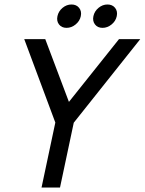

<svg xmlns="http://www.w3.org/2000/svg" viewBox="-20 -843 650 863"><path d="M289.8 -385 514.8 -667H610.3L311.8 -291.8H228.8L89 -667H183.5ZM236.7 -330H319.7L249.7 0H166.7ZM279.2 -717.8Q257.2 -717.8 245.3 -733.1Q233.5 -748.3 238.2 -770.3Q242.9 -792.5 261.1 -807.7Q279.3 -822.8 301.4 -822.8Q323.5 -822.8 335.6 -807.7Q347.8 -792.5 343.2 -770.3Q338.5 -748.3 319.9 -733.1Q301.3 -717.8 279.2 -717.8ZM440.9 -717.8Q418.8 -717.8 407 -733.1Q395.2 -748.3 399.8 -770.3Q404.5 -792.5 422.8 -807.7Q441 -822.8 463.1 -822.8Q485.1 -822.8 497.3 -807.7Q509.5 -792.5 504.8 -770.3Q500.2 -748.3 481.6 -733.1Q463 -717.8 440.9 -717.8Z"/></svg>

Font: Epunda Sans Light
Style: Italic
Weight: 300
Italic angle: -12.0243°
Designer: Simon Atzbach
Foundry: typofactur
Version: Version 2.204